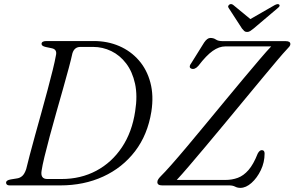

<svg xmlns="http://www.w3.org/2000/svg" viewBox="-20 -899 1428 931"><path d="M9.5 -13.5Q9.5 -25 32 -29L63 -34Q77 -36 88 -45.8Q99 -55.5 107 -79Q113 -104 124.2 -147Q135.5 -190 150.2 -243.2Q165 -296.5 180.8 -353.2Q196.5 -410 210.8 -463.2Q225 -516.5 235.8 -560Q246.5 -603.5 251 -629.5Q258.5 -659.5 231 -665L202.5 -671Q181.5 -675.5 181.5 -686Q181.5 -700 205.5 -700H435Q501.5 -700 557.8 -675.8Q614 -651.5 653.2 -606.5Q692.5 -561.5 709.2 -498.5Q726 -435.5 714 -358Q696 -245.5 634.8 -165.5Q573.5 -85.5 480.2 -42.8Q387 0 272.5 0H27Q9.5 0 9.5 -13.5ZM278.5 -31Q371.5 -31 446.8 -71Q522 -111 571.2 -184.8Q620.5 -258.5 635.5 -360Q647.5 -435 634.8 -493.2Q622 -551.5 591.8 -591.2Q561.5 -631 519.8 -651.2Q478 -671.5 431.5 -671.5H370Q340.5 -671.5 331 -640Q325.5 -614 313.5 -569.2Q301.5 -524.5 285.8 -469Q270 -413.5 253.2 -354.2Q236.5 -295 221.5 -239.5Q206.5 -184 195.8 -139.5Q185 -95 181.5 -70Q175.5 -31 209.5 -31ZM1091.5 0H766.5Q743 0 743 -16Q743 -23.5 747.8 -30.5Q752.5 -37.5 760 -45Q777.5 -62 810.2 -99Q843 -136 885.2 -186.2Q927.5 -236.5 974.8 -293.8Q1022 -351 1069.8 -408.8Q1117.5 -466.5 1161.2 -518.8Q1205 -571 1239.5 -611.5Q1274 -652 1295 -674H1072.5Q1042.5 -674 1011.5 -652.2Q980.5 -630.5 942 -580Q924.5 -560 908 -566Q891.5 -572.5 909.5 -596L970 -693Q985 -715 1000 -715Q1016 -715 1027 -707.2Q1038 -699.5 1061 -699.5H1365.5Q1388 -699.5 1388 -685Q1388 -679.5 1382.8 -672.8Q1377.5 -666 1368.5 -657Q1356 -644 1326.5 -609.2Q1297 -574.5 1256.2 -525.2Q1215.5 -476 1168 -418.8Q1120.5 -361.5 1071.8 -302.5Q1023 -243.5 977.8 -189.8Q932.5 -136 896 -93.2Q859.5 -50.5 837 -26.5H1073.5Q1105.5 -26.5 1133.2 -36.8Q1161 -47 1185 -74.5Q1209 -102 1229.5 -154Q1238.5 -171 1249.5 -171Q1263 -171 1263 -154.5Q1263 -112 1244.8 -74Q1226.5 -36 1199.5 -12Q1172.5 12 1145.5 12Q1131.5 12 1120 6Q1108.5 0 1091.5 0ZM1209.5 -760.5Q1200 -753 1193.2 -748.5Q1186.5 -744 1178 -744Q1169.5 -744 1164.5 -748.5Q1159.5 -753 1153.5 -760.5L1089 -860Q1085 -865 1086.8 -869.8Q1088.5 -874.5 1092.5 -877Q1101.5 -882.5 1111.5 -874.5L1194 -806.5L1312.5 -874.5Q1327.5 -882 1333.5 -877Q1340.5 -870.5 1327 -860Z"/></svg>

Font: Fraunces 9pt S000 Light
Style: Italic
Weight: 300
Italic angle: -16°
Version: Version 1.000; ttfautohint (v1.8.3)